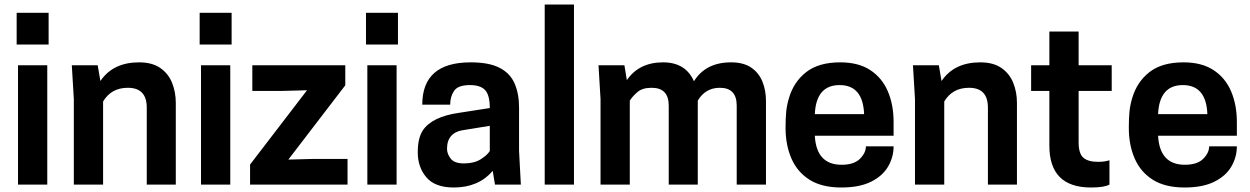

<svg xmlns="http://www.w3.org/2000/svg" viewBox="-20 -820 5552 853"><path d="M190 0H60V-530H190ZM196 -622H54V-763H196Z M761 0H632V-342Q632 -430 548 -430Q474 -430 438 -369V0H308V-380L299 -530H414L426 -460Q482 -543 598 -543Q656 -543 692 -518Q728 -493 744.5 -452Q761 -411 761 -363Z M1003 0H873V-530H1003ZM1009 -622H867V-763H1009Z M1524 0H1091V-89L1344 -419L1231 -416H1101V-530H1514V-441L1261 -111L1374 -114H1524Z M1742 0H1612V-530H1742ZM1748 -622H1606V-763H1748Z M1996 13Q1913 13 1874.5 -32Q1836 -77 1836 -143Q1836 -206 1858 -240Q1899 -302 2021 -319L2156 -340Q2156 -397 2135.5 -419.5Q2115 -442 2068 -442Q2015 -442 1997.5 -416.5Q1980 -391 1980 -355H1856Q1856 -543 2071 -543Q2153 -543 2200 -518.5Q2247 -494 2266.5 -448.5Q2286 -403 2286 -342V-150L2294 0H2179L2169 -61Q2106 13 1996 13ZM2041 -94Q2086 -94 2115 -112Q2144 -130 2156 -149V-261L2045 -243Q1966 -234 1966 -159Q1966 -136 1982.5 -115Q1999 -94 2041 -94Z M2530 0H2400V-800H2530Z M3383 0H3253V-351Q3253 -430 3178 -430Q3114 -430 3080 -373V0H2951V-351Q2951 -430 2875 -430Q2834 -430 2812 -411Q2790 -392 2778 -373V0H2648V-380L2639 -530H2754L2765 -464Q2819 -543 2926 -543Q3026 -543 3063 -459Q3115 -543 3228 -543Q3283 -543 3317 -520Q3351 -497 3367 -458Q3383 -419 3383 -371Z M3718 13Q3631 13 3576.5 -21.5Q3522 -56 3496 -116Q3470 -176 3470 -252Q3470 -296 3473 -325Q3476 -354 3485 -384Q3506 -456 3561.5 -499.5Q3617 -543 3713 -543Q3794 -543 3846.5 -508.5Q3899 -474 3924.5 -414Q3950 -354 3950 -278V-217H3600Q3607 -88 3719 -88Q3774 -88 3800.5 -114.5Q3827 -141 3827 -170H3950Q3950 -122 3925.5 -80Q3901 -38 3849.5 -12.5Q3798 13 3718 13ZM3819 -313Q3814 -442 3710 -442Q3606 -442 3600 -313Z M4498 0H4369V-342Q4369 -430 4285 -430Q4211 -430 4175 -369V0H4045V-380L4036 -530H4151L4163 -460Q4219 -543 4335 -543Q4393 -543 4429 -518Q4465 -493 4481.5 -452Q4498 -411 4498 -363Z M4827 13Q4642 13 4642 -173V-416H4561V-530H4642V-680H4772V-530H4919V-416H4772V-187Q4772 -138 4793 -119.5Q4814 -101 4858 -101Q4888 -101 4909 -108V0Q4886 13 4827 13Z M5243 13Q5156 13 5101.5 -21.5Q5047 -56 5021 -116Q4995 -176 4995 -252Q4995 -296 4998 -325Q5001 -354 5010 -384Q5031 -456 5086.5 -499.5Q5142 -543 5238 -543Q5319 -543 5371.5 -508.5Q5424 -474 5449.5 -414Q5475 -354 5475 -278V-217H5125Q5132 -88 5244 -88Q5299 -88 5325.5 -114.5Q5352 -141 5352 -170H5475Q5475 -122 5450.5 -80Q5426 -38 5374.5 -12.5Q5323 13 5243 13ZM5344 -313Q5339 -442 5235 -442Q5131 -442 5125 -313Z"/></svg>

Font: Tanohe Sans SemiBold
Style: Regular
Weight: 600
Designer: Village Type and Design LLC & Cristiano Sobral
Foundry: Cooper Hewitt Smithsonian Design Museum
Version: Version 1.00;September 29, 2021;FontCreator 13.0.0.2655 64-b